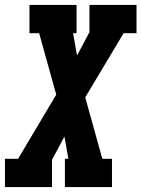

<svg xmlns="http://www.w3.org/2000/svg" viewBox="-31 -755 571 775"><path d="M-11 0V-114H42L196 -373L127 -621H88V-735H278V-621H264L280 -531L330 -625V-735H520V-621H468L313 -362L382 -114H421V0H231V-114H245L229 -204L179 -110V0Z"/></svg>

Font: Iosevka Slab Heavy Oblique
Style: Regular
Weight: 900
Italic angle: -9°
Monospace: yes
Designer: Belleve Invis
Foundry: Belleve Invis
Version: Version 11.1.1; ttfautohint (v1.8.3)